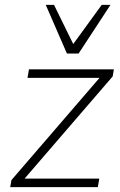

<svg xmlns="http://www.w3.org/2000/svg" viewBox="-20 -769 494 789"><path d="M22 0 27 -29 389 -449H93L99 -484H448L443 -455L81 -35H388L382 0ZM255 -549 168 -749H202L281 -588L398 -749H434L303 -549Z"/></svg>

Font: Nunito Sans ExtraLight
Style: Italic
Weight: 200
Italic angle: -9°
Designer: Vernon Adams
Foundry: Vernon Adams
Version: Version 3.006; ttfautohint (v1.8.3)